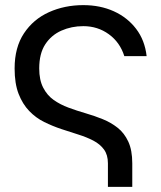

<svg xmlns="http://www.w3.org/2000/svg" viewBox="-20 -529 629 749"><path d="M133 -262Q133 -217 148.5 -187Q164 -157 189.5 -139Q215 -121 247.5 -109Q280 -97 314.5 -87Q349 -77 381 -64Q413 -51 439 -30.5Q465 -10 480.5 23.5Q496 57 496 108V200H401V108Q401 75 385.5 54Q370 33 344 19.5Q318 6 286 -4Q254 -14 219.5 -25.5Q185 -37 152.5 -53Q120 -69 94 -96Q68 -123 52.5 -163Q37 -203 37 -262Q37 -344 73.5 -399Q110 -454 171 -481.5Q232 -509 305 -509Q371 -509 424 -485Q477 -461 511 -416.5Q545 -372 552 -310H465Q448 -364 404.5 -395.5Q361 -427 305 -427Q259 -427 219.5 -409.5Q180 -392 156.5 -356Q133 -320 133 -262Z"/></svg>

Font: Syne Med Modified
Style: Regular
Weight: 500
Designer: Lucas Descroix
Foundry: Bonjour Monde
Version: Version 2.200